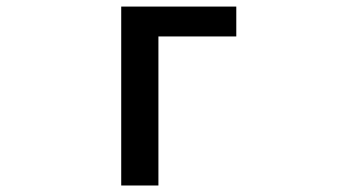

<svg xmlns="http://www.w3.org/2000/svg" viewBox="-20 -570 1040 590"><path d="M352.5 0V-549.8H706.1V-458H466.8V0Z"/></svg>

Font: GenEi Gothic M SemiBold
Style: Regular
Weight: 500
Designer: o_tamon (Modified); [Source Han Sans]
Ryoko NISHIZUKA  (kana & ideographs); Paul D. Hunt (Latin, Greek & Cyrillic); Wenl
Version: Version 1.1a;Original Version 1.004